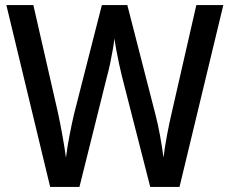

<svg xmlns="http://www.w3.org/2000/svg" viewBox="-20 -734 902 754"><path d="M857 -714 685 0H570L459 -434Q454 -454 448 -481.5Q442 -509 437 -536.5Q432 -564 429 -583Q428 -568 423.5 -542Q419 -516 413 -487Q407 -458 400 -433L292 0H177L5 -714H111L207 -294Q217 -248 225.5 -200Q234 -152 239 -115Q244 -155 253 -202Q262 -249 271 -287L380 -714H480L590 -286Q600 -248 608.5 -201.5Q617 -155 622 -115Q627 -156 636 -204Q645 -252 655 -294L751 -714Z"/></svg>

Font: Noto Sans Telugu SemiCondensed Medium
Style: Regular
Weight: 500
Width: 4
Designer: Jelle Bosma - Monotype Design Team
Foundry: Monotype Imaging Inc.
Version: Version 2.005; ttfautohint (v1.8.4.7-5d5b)